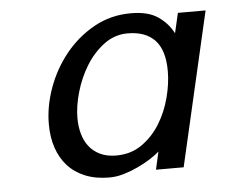

<svg xmlns="http://www.w3.org/2000/svg" viewBox="-43 -561 733 622"><g transform="rotate(-5 323.0 -250.0)"><path d="M108 -177Q108 -235 129.5 -294.5Q151 -354 190 -402.5Q229 -451 283.5 -481.5Q338 -512 404 -512Q460 -512 492 -490Q524 -468 541 -435L556 -500H646L531 0H441L454 -58Q442 -47 423 -35Q404 -23 381.5 -12.5Q359 -2 335.5 5Q312 12 289 12Q244 12 210 -2Q176 -16 153.5 -41Q131 -66 119.5 -100.5Q108 -135 108 -177ZM202 -189Q202 -162 208.5 -138Q215 -114 229 -96Q243 -78 265 -67.5Q287 -57 317 -57Q365 -57 400.5 -82Q436 -107 459.5 -145Q483 -183 495 -228.5Q507 -274 507 -315Q507 -383 476.5 -415.5Q446 -448 388 -448Q345 -448 310.5 -422Q276 -396 252 -357Q228 -318 215 -272.5Q202 -227 202 -189Z"/></g></svg>

Font: Perun
Style: Italic
Weight: 400
Italic angle: -12°
Foundry: Copyright (c) Stefan Peev, Context Ltd, 2016
Version: Version 1.027